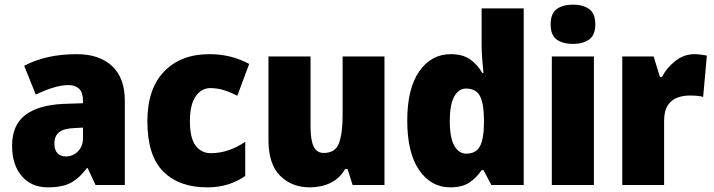

<svg xmlns="http://www.w3.org/2000/svg" viewBox="-20 -796 3071 826"><path d="M310 -563Q407 -563 462 -512Q517 -461 517 -363V0H391L357 -73H354Q322 -30 285.5 -10Q249 10 186 10Q115 10 73.5 -38.5Q32 -87 32 -169Q32 -258 88.5 -301Q145 -344 252 -349L337 -352V-362Q337 -398 320.5 -414Q304 -430 275 -430Q245 -430 209 -419Q173 -408 134 -389L84 -513Q129 -537 185.5 -550Q242 -563 310 -563ZM299 -245Q253 -243 233.5 -226.5Q214 -210 214 -179Q214 -150 227.5 -136.5Q241 -123 263 -123Q294 -123 315.5 -145Q337 -167 337 -202V-247Z M871 10Q750 10 682 -58.5Q614 -127 614 -274Q614 -414 686 -488.5Q758 -563 881 -563Q930 -563 972.5 -552Q1015 -541 1052 -521L1001 -384Q970 -400 942 -408.5Q914 -417 885 -417Q846 -417 821.5 -381Q797 -345 797 -275Q797 -202 821.5 -169.5Q846 -137 887 -137Q963 -137 1035 -186V-39Q1002 -16 962 -3Q922 10 871 10Z M1634 -553V0H1497L1475 -69H1465Q1441 -28 1401.5 -9Q1362 10 1313 10Q1235 10 1185 -40Q1135 -90 1135 -193V-553H1316V-249Q1316 -195 1329 -166.5Q1342 -138 1373 -138Q1423 -138 1438.5 -180.5Q1454 -223 1454 -300V-553Z M1917 10Q1834 10 1783 -64.5Q1732 -139 1732 -277Q1732 -415 1783.5 -489Q1835 -563 1920 -563Q1969 -563 2001 -541.5Q2033 -520 2055 -482H2060Q2057 -509 2054.5 -542Q2052 -575 2052 -603V-760H2233V0H2094L2060 -64H2052Q2030 -31 1999 -10.5Q1968 10 1917 10ZM1986 -135Q2027 -135 2044 -165.5Q2061 -196 2062 -261V-282Q2062 -348 2045.5 -381.5Q2029 -415 1985 -415Q1953 -415 1934 -380.5Q1915 -346 1915 -276Q1915 -203 1934.5 -169Q1954 -135 1986 -135Z M2445 -776Q2487 -776 2514 -757.5Q2541 -739 2541 -691Q2541 -644 2513.5 -625.5Q2486 -607 2445 -607Q2402 -607 2375.5 -625.5Q2349 -644 2349 -691Q2349 -739 2375.5 -757.5Q2402 -776 2445 -776ZM2535 -553V0H2354V-553Z M2967 -563Q2981 -563 2995.5 -561Q3010 -559 3021 -557L3005 -379Q2995 -382 2981.5 -383.5Q2968 -385 2946 -385Q2919 -385 2894 -376Q2869 -367 2853 -343Q2837 -319 2837 -274V0H2657V-553H2792L2819 -465H2828Q2847 -503 2884.5 -533Q2922 -563 2967 -563Z"/></svg>

Font: Noto Sans Sinhala UI SemiCondensed Black
Style: Regular
Weight: 900
Width: 4
Designer: Jelle Bosma - Monotype Design Team
Foundry: Monotype Imaging Inc.
Version: Version 2.006; ttfautohint (v1.8.4.7-5d5b)